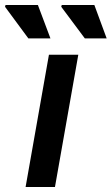

<svg xmlns="http://www.w3.org/2000/svg" viewBox="-74 -745 445 765"><path d="M28 0 121 -527H238L145 0ZM264 -592 170 -718 172 -725H302L351 -592ZM39 -592 -54 -718 -52 -725H77L127 -592Z"/></svg>

Font: Archivo Expanded Medium
Style: Italic
Weight: 500
Width: 7
Italic angle: -10°
Designer: Hector Gatti
Foundry: Omnibus-Type
Version: Version 2.001